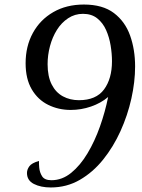

<svg xmlns="http://www.w3.org/2000/svg" viewBox="-20 -740 627 847"><path d="M204 87Q160 87 129.5 71.5Q99 56 99 23Q99 8 109.5 -6.5Q120 -21 152 -30Q152 -23 152 -16Q152 -9 153 -1Q155 21 166 38Q177 55 207 55Q254 55 294 22.5Q334 -10 366 -63.5Q398 -117 421 -182Q444 -247 457 -312Q425 -285 381.5 -270Q338 -255 292 -255Q238 -255 192.5 -277.5Q147 -300 120 -346Q93 -392 93 -461Q93 -536 125 -594.5Q157 -653 215 -686.5Q273 -720 350 -720Q433 -720 482.5 -682.5Q532 -645 554 -583Q576 -521 576 -447Q576 -379 559.5 -305Q543 -231 511.5 -161.5Q480 -92 435 -36Q390 20 332 53.5Q274 87 204 87ZM328 -298Q404 -298 439 -345.5Q474 -393 474 -470Q474 -503 468 -539.5Q462 -576 448 -607.5Q434 -639 409 -659Q384 -679 346 -679Q310 -679 280.5 -659.5Q251 -640 231 -608Q211 -576 200.5 -536.5Q190 -497 190 -457Q190 -403 208 -367.5Q226 -332 257.5 -315Q289 -298 328 -298Z"/></svg>

Font: Dancing Script SemiBold
Style: Regular
Weight: 600
Designer: Pablo Impallari
Foundry: Pablo Impallari
Version: Version 2.001